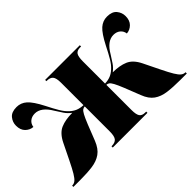

<svg xmlns="http://www.w3.org/2000/svg" viewBox="-95 -809 1076 1076"><g transform="rotate(-45 442.5 -271.0)"><path d="M-7 0V-10H-5Q8 -10 19.5 -19Q31 -28 45.5 -52Q60 -76 82 -121L128 -215Q153 -266 190 -282Q227 -298 282 -298Q261 -314 247.5 -334Q234 -354 219 -378Q180 -444 131 -444Q107 -444 91 -431Q75 -418 72 -396Q46 -398 27 -417Q8 -436 8 -470Q8 -498 26 -520Q44 -542 84 -542Q118 -542 144 -519Q170 -496 203 -432Q224 -390 241 -361.5Q258 -333 277 -316Q293 -301 312 -293Q331 -285 357 -284V-462Q357 -499 345.5 -512.5Q334 -526 308 -526H305V-536H580V-526H572Q548 -526 538 -512Q528 -498 528 -460V-284Q554 -285 573 -293Q592 -301 608 -316Q627 -333 644 -361.5Q661 -390 682 -432Q715 -496 741 -519Q767 -542 801 -542Q841 -542 859 -520Q877 -498 877 -470Q877 -436 858 -417Q839 -398 813 -396Q810 -418 794 -431Q778 -444 754 -444Q704 -444 666 -378Q651 -354 637.5 -334Q624 -314 603 -298Q657 -298 694.5 -282Q732 -266 757 -215L803 -121Q825 -76 839.5 -52Q854 -28 865.5 -19Q877 -10 890 -10H892V0H839Q783 0 741 -5.5Q699 -11 670 -31.5Q641 -52 624 -97L587 -191Q572 -228 562.5 -245.5Q553 -263 545 -268.5Q537 -274 528 -274V-74Q528 -39 537.5 -24.5Q547 -10 572 -10H580V0H305V-10H307Q333 -10 345 -23.5Q357 -37 357 -76V-274Q348 -274 340 -268.5Q332 -263 322.5 -245.5Q313 -228 298 -191L261 -97Q243 -52 214 -31.5Q185 -11 143.5 -5.5Q102 0 46 0Z"/></g></svg>

Font: Noto Serif Display SemiCondensed Black
Style: Regular
Weight: 900
Width: 4
Designer: Monotype Design Team
Foundry: Monotype Imaging Inc.
Version: Version 2.009